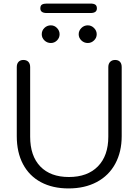

<svg xmlns="http://www.w3.org/2000/svg" viewBox="-20 -1046 777 1076"><path d="M74 -283V-670Q74 -689 84 -699.5Q94 -710 111 -710Q129 -710 139 -699.5Q149 -689 149 -670V-280Q149 -172 206 -113Q263 -54 366 -54Q470 -54 528.5 -113.5Q587 -173 587 -280V-670Q587 -689 597.5 -699.5Q608 -710 625 -710Q643 -710 652.5 -699.5Q662 -689 662 -670V-283Q662 -195 626 -128.5Q590 -62 522.5 -26Q455 10 364 10Q275 10 209.5 -25Q144 -60 109 -126Q74 -192 74 -283ZM214 -854Q214 -875 229 -889.5Q244 -904 265 -904Q285 -904 299.5 -889Q314 -874 314 -854Q314 -834 299.5 -819.5Q285 -805 265 -805Q244 -805 229 -819.5Q214 -834 214 -854ZM421 -854Q421 -874 436 -889Q451 -904 472 -904Q492 -904 507 -889Q522 -874 522 -854Q522 -834 507 -819.5Q492 -805 472 -805Q451 -805 436 -819.5Q421 -834 421 -854ZM206 -999Q206 -1015 215.5 -1020.5Q225 -1026 242 -1026H487Q505 -1026 514 -1020Q523 -1014 523 -999Q523 -973 487 -973H242Q206 -973 206 -999Z"/></svg>

Font: Kodchasan
Style: Regular
Weight: 400
Version: Version 1.000; ttfautohint (v1.6)